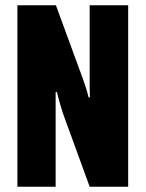

<svg xmlns="http://www.w3.org/2000/svg" viewBox="-20 -708 552 728"><path d="M46 0V-688H192L294 -410Q297 -401 301 -389.5Q305 -378 309 -365Q313 -352 316 -339H321Q320 -358 320 -376.5Q320 -395 320 -410V-688H466V0H320L218 -280Q213 -296 207 -316.5Q201 -337 196 -359H191Q191 -341 191 -320Q191 -299 191 -280V0Z"/></svg>

Font: Archivo ExtraCondensed ExtraBold
Style: Regular
Weight: 800
Width: 2
Designer: Hector Gatti
Foundry: Omnibus-Type
Version: Version 2.001